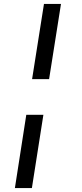

<svg xmlns="http://www.w3.org/2000/svg" viewBox="-20 -750 414 970"><path d="M228 -350.1H142.1L202.1 -730H288.1ZM141.1 200.2H55.2L112.8 -169.9H199.2Z"/></svg>

Font: Sora Italic
Style: Regular
Weight: 400
Designer: Jonathan Barnbrook, Julián Moncada
Foundry: Barnbrook Fonts
Version: Version 2.000